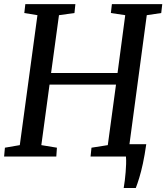

<svg xmlns="http://www.w3.org/2000/svg" viewBox="-21 -763 811 936"><path d="M582 153.5Q585 136 587.5 116.2Q590 96.5 591.5 76.2Q593 56 593.8 36.8Q594.5 17.5 593 0L538.5 -60H692Q684.5 -7 675.8 33.5Q667 74 658 103.5Q649 133 641 153.5ZM-1 0 3 -43 75.5 -55.5 161.5 -689 97.5 -699.5 102.5 -743H346.5L342 -699.5L266.5 -689L228 -407H552L589.5 -689L519.5 -699.5L524.5 -743H770L765 -699.5L694.5 -689L609.5 -55.5L682 -43L678 0H420.5L425 -43L504.5 -55.5L544.5 -350.5H220.5L180.5 -55.5L256.5 -43L253.5 0Z"/></svg>

Font: Merriweather 20pt
Style: Italic
Weight: 400
Italic angle: -7.8°
Version: Version 2.101